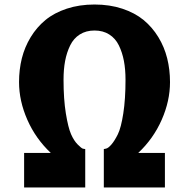

<svg xmlns="http://www.w3.org/2000/svg" viewBox="-20 -827 783 847"><path d="M533.7 -475.1Q533.7 -521 526.6 -558.3Q519.5 -595.7 504.4 -626.7Q489.3 -657.7 461.9 -675Q434.6 -692.4 397 -692.4Q359.4 -692.4 332 -675Q304.7 -657.7 289.6 -626.7Q274.4 -595.7 267.3 -558.3Q260.3 -521 260.3 -475.1Q260.3 -389.6 270.5 -326.7Q280.8 -263.7 293.5 -234.9Q306.2 -206.1 322.8 -189.5Q339.4 -172.9 345.7 -171.1Q352.1 -169.4 356 -169.4V0H86.4V-152.3H204.1Q137.2 -215.3 100.6 -298.6Q64 -381.8 64 -464.8Q64 -520 76.4 -569.8Q88.9 -619.6 115.5 -663.3Q142.1 -707 180.7 -738.8Q219.2 -770.5 274.7 -788.8Q330.1 -807.1 397 -807.1Q463.9 -807.1 519.3 -788.8Q574.7 -770.5 613.3 -738.8Q651.9 -707 678.5 -663.3Q705.1 -619.6 717.5 -569.8Q730 -520 730 -464.8Q730 -381.8 693.4 -298.6Q656.7 -215.3 589.8 -152.3H707.5V0H438V-169.4L447.8 -171.4Q457.5 -173.3 471.7 -189.7Q485.8 -206.1 500 -234.9Q514.2 -263.7 523.9 -326.7Q533.7 -389.6 533.7 -475.1Z"/></svg>

Font: Bevan
Style: Regular
Weight: 400
Foundry: vernon adams
Version: Version 1.000